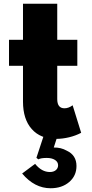

<svg xmlns="http://www.w3.org/2000/svg" viewBox="-20 -724 492 1023"><path d="M278.5 16Q312.5 16 348 7.5Q383.5 -1 412.5 -16.5L367 -163Q345.5 -147 323.5 -147Q285 -147 285 -196V-373.5H392V-512H285V-704H102.5V-512H28V-373.5H102.5V-182.5Q102.5 -89 149 -36.5Q195.5 16 278.5 16ZM249.5 279Q310 279 348.8 245.8Q387.5 212.5 387.5 160.5Q387.5 103 336 79Q304.5 61 266.5 62L286.5 0H212.5L174 117L184.5 125Q197.5 117.5 229 117.5Q256.5 117.5 273 128.2Q289.5 139 289.5 156.5Q289.5 172.5 277.5 182.5Q265.5 192.5 245.5 192.5Q202 192.5 167 149L98 200.5Q164 279 249.5 279Z"/></svg>

Font: Spartan ExtraBold
Style: Regular
Weight: 800
Designer: Matt Bailey, Mirko Velimirovic
Foundry: Matt Bailey
Version: Version 1.003; ttfautohint (v1.8.3)